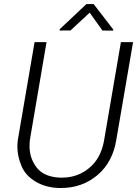

<svg xmlns="http://www.w3.org/2000/svg" viewBox="-20 -919 683 949"><path d="M442.9 -898.9H407.2L275.4 -774.9L274.9 -768.1L328.6 -768.6L423.3 -856.4L486.3 -768.1L539.1 -767.6L539.6 -773.4ZM577.6 -710.9 493.7 -220.7C482.9 -163.6 458.5 -119.1 419.9 -87.9C381.8 -56.6 337.4 -41 286.6 -41C283.7 -41 280.3 -41 277.3 -41C225.1 -43 186.5 -59.1 162.1 -89.8C138.2 -120.6 126 -155.8 126 -196.3C126 -206.5 126.5 -217.3 127.9 -228.5L210 -710.9H150.9L68.4 -229C66.9 -216.8 65.9 -205.1 65.9 -193.8C65.9 -162.1 72.8 -130.9 85.9 -99.1C99.1 -67.4 122.1 -41.5 155.8 -21.5C189 -1.5 228.5 9.3 274.4 10.3C276.4 10.3 278.8 10.3 280.8 10.3C351.1 10.3 411.6 -11.2 461.9 -53.7C512.2 -96.2 543.5 -155.3 555.2 -230L637.7 -710.9Z"/></svg>

Font: Roboto Light
Style: Italic
Weight: 300
Italic angle: -12°
Designer: Google
Version: Version 2.137; 2017